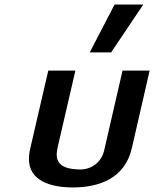

<svg xmlns="http://www.w3.org/2000/svg" viewBox="-20 -810 677 843"><path d="M609 -790H483L374 -580H468ZM113 -159C109 -142 107 -126 107 -112C107 -18 199 13 300 13C411 13 528 -24 559 -160L637 -500H518L437 -148C426 -101 385 -66 333 -66C289 -66 229 -74 229 -130C229 -142 231 -155 234 -167L311 -500H192Z"/></svg>

Font: Perun SemiBold Italic
Style: Regular
Weight: 400
Italic angle: -12°
Foundry: Copyright (c) Stefan Peev, Context Ltd, 2016
Version: Version 1.026